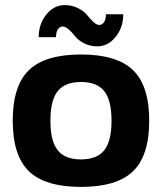

<svg xmlns="http://www.w3.org/2000/svg" viewBox="-20 -724 636 754"><path d="M93.5 -448.5Q157 -510 298 -510Q439 -510 502.5 -448.5Q566 -387 566 -250Q566 -113 502.5 -51.5Q439 10 298 10Q157 10 93.5 -51.5Q30 -113 30 -250Q30 -387 93.5 -448.5ZM206.5 -366Q178 -330 178 -250Q178 -170 206.5 -134Q235 -98 298 -98Q361 -98 389.5 -134Q418 -170 418 -250Q418 -330 389.5 -366Q361 -402 298 -402Q235 -402 206.5 -366ZM132 -578Q132 -630 162 -667Q192 -704 234 -704Q263 -704 286.5 -692Q310 -680 321.5 -665.5Q333 -651 346 -638.5Q359 -626 370 -626Q381 -626 388.5 -637Q396 -648 396 -668H464Q464 -616 434 -579Q404 -542 362 -542Q333 -542 310 -554Q287 -566 275.5 -581Q264 -596 250.5 -608Q237 -620 226 -620Q215 -620 207.5 -609Q200 -598 200 -578Z"/></svg>

Font: Fivo Sans
Style: Regular
Weight: 700
Designer: Alexander Slobzheninov
Foundry: Alexander Slobzheninov
Version: 1.0